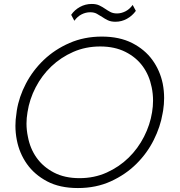

<svg xmlns="http://www.w3.org/2000/svg" viewBox="-20 -934 910 971"><path d="M374 17Q282 17 218 -17Q154 -51 116 -105Q78 -159 65 -226Q58 -262 58 -298Q58 -329 63 -359L65 -375Q76 -444 111 -511Q146 -578 201.5 -631Q257 -684 331.5 -716.5Q406 -749 495 -749Q584 -749 648 -716.5Q712 -684 750.5 -631Q789 -578 803 -511Q810 -475 810 -438Q810 -407 805 -375L802 -359Q791 -293 757.5 -226Q724 -159 669.5 -105Q615 -51 540.5 -17Q466 17 374 17ZM382 -33Q457 -33 520 -61.5Q583 -90 630.5 -136.5Q678 -183 708.5 -243Q739 -303 749 -366Q754 -396 754 -425Q754 -460 747 -493Q735 -553 702 -598.5Q669 -644 614.5 -671.5Q560 -699 487 -699Q413 -699 350.5 -671.5Q288 -644 240 -598.5Q192 -553 160.5 -492.5Q129 -432 119 -366Q114 -337 114 -309Q114 -276 121 -243Q132 -183 165 -136.5Q198 -90 252.5 -61.5Q307 -33 382 -33ZM564 -824Q541 -824 525.5 -831.5Q510 -839 497 -848Q483 -857 469.5 -864.5Q456 -872 436 -872Q414 -872 393 -861.5Q372 -851 356 -829L340 -859Q357 -884 384.5 -899Q412 -914 444 -914Q467 -914 482.5 -906.5Q498 -899 511 -890Q524 -881 538 -873.5Q552 -866 572 -866Q593 -866 614 -876.5Q635 -887 651 -909L667 -879Q649 -854 622 -839Q595 -824 564 -824Z"/></svg>

Font: Sora ExtraLight
Style: Italic
Weight: 200
Designer: Jonathan Barnbrook, Juli√°n Moncada
Version: Version 1.000